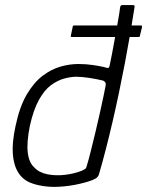

<svg xmlns="http://www.w3.org/2000/svg" viewBox="-20 -724 577 753"><path d="M41 -230Q57 -306 85 -353.5Q113 -401 147.5 -427Q182 -453 218 -463Q254 -473 287 -473Q317 -473 344 -469Q371 -465 388 -461Q400 -457 404 -457.5Q408 -458 410 -467Q414 -485 419 -511.5Q424 -538 429.5 -568Q435 -598 440 -626Q445 -654 448 -673Q451 -692 451 -695Q452 -701 454.5 -702.5Q457 -704 460 -704H502Q505 -704 506.5 -703Q508 -702 508 -698Q500 -646 490.5 -590.5Q481 -535 470 -477.5Q459 -420 447 -362.5Q435 -305 422 -249Q409 -193 395.5 -140.5Q382 -88 368 -40Q366 -34 361.5 -29Q357 -24 343 -18Q315 -7 273 1Q231 9 188 9Q147 8 112.5 -2.5Q78 -13 59 -37Q36 -65 31 -113.5Q26 -162 41 -230ZM97 -230Q84 -164 89 -124.5Q94 -85 115 -67Q133 -47 166 -40.5Q199 -34 236 -38.5Q273 -43 302 -55Q309 -58 313.5 -61Q318 -64 319 -69Q327 -95 336 -131Q345 -167 354.5 -206.5Q364 -246 372 -282.5Q380 -319 386 -347Q392 -375 394 -387Q396 -397 392.5 -401.5Q389 -406 384 -408Q359 -414 330 -418.5Q301 -423 279 -423Q258 -423 232 -416Q206 -409 180 -390Q154 -371 132.5 -332Q111 -293 97 -230ZM262 -579Q258 -579 257.5 -581Q257 -583 258 -585L265 -618Q265 -622 266.5 -623Q268 -624 271 -624H532Q536 -624 536.5 -623Q537 -622 537 -618L529 -585Q529 -582 528 -580.5Q527 -579 523 -579Z"/></svg>

Font: Glory Thin Light
Style: Italic
Weight: 300
Italic angle: -12°
Version: Version 1.011